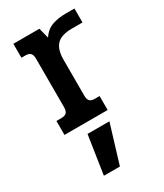

<svg xmlns="http://www.w3.org/2000/svg" viewBox="-185 -555 755 882"><g transform="rotate(-30 193.0 -113.5)"><path d="M33 -74H58Q78 -74 86.5 -82.5Q95 -91 95 -111V-369Q95 -388 87 -397Q79 -406 60 -406H39V-480H177L191 -425Q211 -456 242.5 -468Q274 -480 317 -480H363V-406H307Q250 -406 226 -380.5Q202 -355 202 -302V-111Q202 -91 210 -82.5Q218 -74 237 -74H262V0H33ZM127 49H243L181 253H96Z"/></g></svg>

Font: Pridi
Style: Regular
Weight: 400
Designer: Katatrad Team
Foundry: CadsonDemak
Version: Version 1.001